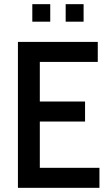

<svg xmlns="http://www.w3.org/2000/svg" viewBox="-20 -901 526 921"><path d="M66 -700H449V-604H171V-414H388V-318H171V-96H457V0H66ZM135 -881H221V-797H135ZM295 -881H381V-797H295Z"/></svg>

Font: Cabin Condensed Medium
Style: Regular
Weight: 500
Width: 3
Version: Version 2.001